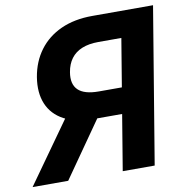

<svg xmlns="http://www.w3.org/2000/svg" viewBox="-106 -806 853 883"><g transform="rotate(-10 320.5 -364.0)"><path d="M396.4 0 496.5 -604.6H389.4Q344.4 -604.6 312.4 -591.5Q280.4 -578.4 261.6 -553.1Q242.7 -527.9 236.5 -490.6Q227.3 -435.8 255.7 -408.1Q284 -380.3 351.6 -380.3H520.1L500.1 -259.6H307.9Q223.8 -259.6 169.6 -288.3Q115.5 -317.1 93.3 -369.9Q71.2 -422.6 82.7 -494.3Q94.5 -565.3 133.5 -617.8Q172.4 -670.2 235.6 -698.9Q298.8 -727.5 382.4 -727.5H666.2L545.6 0ZM-24.6 0 210.9 -331.1H373.3L141.7 0Z"/></g></svg>

Font: Inter
Style: Italic
Weight: 400
Italic angle: -9.3988°
Designer: Rasmus Andersson
Foundry: rsms
Version: Version 4.001;git-66647c0bb